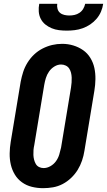

<svg xmlns="http://www.w3.org/2000/svg" viewBox="-20 -975 559 1003"><path d="M205 8Q175 8 146.5 1Q118 -6 95 -22.5Q72 -39 57.5 -63Q43 -87 36.5 -115Q30 -143 30.5 -173.5Q31 -204 36 -234L88 -548Q93 -574 101 -599Q109 -624 123.5 -647.5Q138 -671 158 -690Q178 -709 202.5 -721.5Q227 -734 252.5 -740Q278 -746 305 -746Q335 -746 363 -737.5Q391 -729 414 -713Q437 -697 452 -672.5Q467 -648 473 -620Q479 -592 478.5 -561.5Q478 -531 473 -501L421 -187Q417 -161 408.5 -136Q400 -111 386 -88Q372 -65 351.5 -45.5Q331 -26 307 -13.5Q283 -1 257 3.5Q231 8 205 8ZM208 -97Q226 -97 243.5 -107Q261 -117 272.5 -133Q284 -149 289.5 -167.5Q295 -186 299 -204L351 -518Q353 -531 354 -544Q355 -557 354.5 -570Q354 -583 351 -595Q348 -607 341.5 -617Q335 -627 323.5 -632.5Q312 -638 299 -638Q281 -638 264 -627.5Q247 -617 236 -601Q225 -585 219.5 -567Q214 -549 211 -531L159 -217Q156 -204 155 -191Q154 -178 154.5 -165.5Q155 -153 158 -141Q161 -129 167 -118.5Q173 -108 184 -102.5Q195 -97 208 -97ZM329 -815Q308 -815 288 -817.5Q268 -820 250 -827.5Q232 -835 217 -847Q202 -859 193 -876.5Q184 -894 182.5 -914.5Q181 -935 185 -955H279Q277 -942 280.5 -929Q284 -916 293.5 -908Q303 -900 316 -897Q329 -894 342 -894Q356 -894 369.5 -897Q383 -900 395 -908Q407 -916 414.5 -928.5Q422 -941 425 -955H519Q516 -934 507.5 -914Q499 -894 484.5 -877Q470 -860 451.5 -847.5Q433 -835 412 -827.5Q391 -820 370 -817.5Q349 -815 329 -815Z"/></svg>

Font: Iosevka Slab Extrabold Oblique
Style: Regular
Weight: 800
Italic angle: -9°
Monospace: yes
Designer: Belleve Invis
Foundry: Belleve Invis
Version: Version 11.1.1; ttfautohint (v1.8.3)